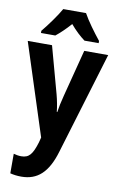

<svg xmlns="http://www.w3.org/2000/svg" viewBox="-107 -823 696 1121"><g transform="rotate(10 241.0 -263.0)"><path d="M309 -766H174C152 -726 102 -657 70 -619V-606H155C179 -625 210 -654 241 -689C270 -654 301 -626 328 -606H412V-619C376 -664 333 -722 309 -766ZM2 -547 177 -5 169 26C147 97 128 123 81 123C66 123 49 120 36 116V232C56 237 77 240 102 240C197 240 258 186 296 58L479 -547H337L265 -268C255 -229 248 -197 244 -168H241C238 -199 231 -235 222 -269L146 -547Z"/></g></svg>

Font: Noto Sans Arabic UI Cn
Style: Bold
Weight: 700
Width: 3
Designer: Monotype Design Team, Nadine Chahine and Nizar Qandah
Foundry: Monotype Imaging Inc.
Version: Version 2.010